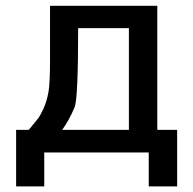

<svg xmlns="http://www.w3.org/2000/svg" viewBox="-20 -540 684 680"><path d="M37.1 -80.1H82Q104.5 -107.4 113.8 -119.1Q123 -130.9 134.3 -155.8Q145.5 -180.7 151.4 -212.4Q157.2 -244.1 157.2 -327.1V-519.5H537.1V-80.1H607.4V120.1H506.8V0H136.7V120.1H37.1ZM200.2 -80.1H436.5V-440.4H256.8Q256.8 -189.5 244.1 -160.2Q225.6 -115.2 200.2 -80.1Z"/></svg>

Font: GenEi M Gothic v2 Medium
Style: Regular
Weight: 500
Version: Version 2.0